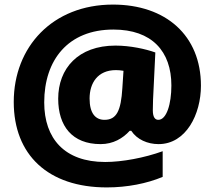

<svg xmlns="http://www.w3.org/2000/svg" viewBox="-20 -743 937 838"><path d="M857 -369C857 -588 704 -723 473 -723C209 -723 40 -538 40 -298C40 -67 190 75 446 75C535 75 621 58 690 29V-83C610 -54 513 -36 439 -36C262 -36 173 -138 173 -296C173 -481 277 -614 475 -614C643 -614 728 -519 728 -370C728 -289 707 -220 671 -220C657 -220 647 -231 647 -262C647 -280 648 -301 648 -308L658 -514C616 -529 549 -544 484 -544C321 -544 234 -444 234 -312C234 -193 295 -114 419 -114C474 -114 516 -139 546 -172H553C578 -134 624 -114 672 -114C792 -114 857 -244 857 -369ZM371 -313C371 -380 406 -437 486 -437C498 -437 506 -436 519 -434L514 -358C508 -260 489 -220 436 -220C397 -220 371 -248 371 -313Z"/></svg>

Font: Noto Sans Lao Looped Black
Style: Regular
Weight: 900
Designer: Mark Frömberg, Ben Mitchell
Foundry: The Fontpad Ltd
Version: Version 1.002